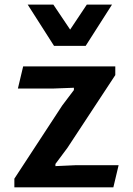

<svg xmlns="http://www.w3.org/2000/svg" viewBox="-20 -802 569 822"><path d="M41.5 -37.1 246.6 -350.6 296.4 -416.5V-426.3L205.6 -422.9H56.6L79.1 -517.6H473.6V-480.5L268.6 -168.9L217.3 -100.1V-90.8L303.7 -94.7H487.8L465.3 0H41.5ZM459.5 -782.2 346.7 -605.5H211.4L98.6 -782.2H208.5L280.3 -675.3L351.6 -782.2Z"/></svg>

Font: Proza Libre
Style: SemiBold
Weight: 600
Designer: Jasper de Waard
Foundry: Jasper de Waard
Version: Version 1.000; ttfautohint (v1.4.1.8-43bc) -l 8 -r 50 -G 200